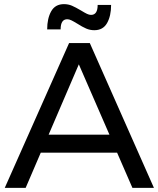

<svg xmlns="http://www.w3.org/2000/svg" viewBox="-20 -908 766 928"><path d="M620 0 546 -170H177L104 0H3L314 -700H414L724 0ZM215 -257H509L361 -597ZM436 -762Q415 -762 396.5 -770Q378 -778 353 -794Q335 -805 324.5 -810Q314 -815 305 -815Q273 -815 273 -766H208Q208 -819 227.5 -853.5Q247 -888 289 -888Q310 -888 327.5 -880.5Q345 -873 372 -857Q390 -846 400.5 -841Q411 -836 420 -836Q452 -836 452 -884H517Q517 -831 497.5 -796.5Q478 -762 436 -762Z"/></svg>

Font: Montserrat
Style: Regular
Weight: 400
Designer: Julieta Ulanovsky
Foundry: Julieta Ulanovsky
Version: Version 6.001